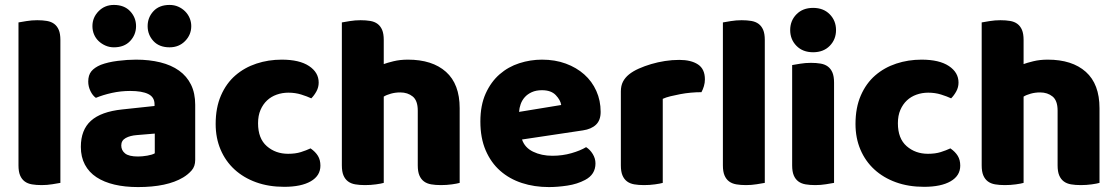

<svg xmlns="http://www.w3.org/2000/svg" viewBox="-20 -743 4534 779"><path d="M225 -1Q214 1 192.5 4.5Q171 8 149 8Q127 8 109.5 5Q92 2 80 -7Q68 -16 61.5 -31.5Q55 -47 55 -72V-652Q66 -654 87.5 -657.5Q109 -661 131 -661Q153 -661 170.5 -658Q188 -655 200 -646Q212 -637 218.5 -621.5Q225 -606 225 -581Z M540 -108Q557 -108 577.5 -111.5Q598 -115 608 -121V-201L536 -195Q508 -193 490 -183Q472 -173 472 -153Q472 -133 487.5 -120.5Q503 -108 540 -108ZM532 -501Q586 -501 630.5 -490Q675 -479 706.5 -456.5Q738 -434 755 -399.5Q772 -365 772 -318V-94Q772 -68 757.5 -51.5Q743 -35 723 -23Q658 16 540 16Q487 16 444.5 6Q402 -4 371.5 -24Q341 -44 324.5 -75Q308 -106 308 -147Q308 -216 349 -253Q390 -290 476 -299L607 -313V-320Q607 -349 581.5 -361.5Q556 -374 508 -374Q470 -374 434 -366Q398 -358 369 -346Q356 -355 347 -373.5Q338 -392 338 -412Q338 -438 350.5 -453.5Q363 -469 389 -480Q418 -491 457.5 -496Q497 -501 532 -501ZM355 -637Q355 -672 380 -697.5Q405 -723 442 -723Q484 -723 508 -697.5Q532 -672 532 -637Q532 -602 508 -576.5Q484 -551 442 -551Q424 -551 408 -558Q392 -565 380 -576.5Q368 -588 361.5 -603.5Q355 -619 355 -637ZM579 -637Q579 -672 602.5 -697.5Q626 -723 668 -723Q687 -723 703 -716Q719 -709 731 -697Q743 -685 749.5 -669.5Q756 -654 756 -637Q756 -602 731 -576.5Q706 -551 668 -551Q626 -551 602.5 -576.5Q579 -602 579 -637Z M1150 -367Q1125 -367 1102.5 -359Q1080 -351 1063.5 -335.5Q1047 -320 1037 -297Q1027 -274 1027 -243Q1027 -181 1062.5 -150Q1098 -119 1149 -119Q1179 -119 1201 -126Q1223 -133 1240 -141Q1260 -127 1270 -110.5Q1280 -94 1280 -71Q1280 -30 1241 -7.5Q1202 15 1133 15Q1070 15 1019 -3.5Q968 -22 931.5 -55.5Q895 -89 875 -136Q855 -183 855 -240Q855 -306 876.5 -355.5Q898 -405 935 -437Q972 -469 1020.5 -485Q1069 -501 1123 -501Q1195 -501 1234 -475Q1273 -449 1273 -408Q1273 -389 1264 -372.5Q1255 -356 1243 -344Q1226 -352 1202 -359.5Q1178 -367 1150 -367Z M1845 -1Q1835 2 1813.5 5Q1792 8 1769 8Q1747 8 1729.5 5Q1712 2 1700 -7Q1688 -16 1681.5 -31.5Q1675 -47 1675 -72V-294Q1675 -335 1654.5 -351.5Q1634 -368 1604 -368Q1584 -368 1566 -363Q1548 -358 1537 -351V-1Q1527 2 1505.5 5Q1484 8 1461 8Q1439 8 1421.5 5Q1404 2 1392 -7Q1380 -16 1373.5 -31.5Q1367 -47 1367 -72V-652Q1378 -654 1399.5 -657.5Q1421 -661 1443 -661Q1465 -661 1482.5 -658Q1500 -655 1512 -646Q1524 -637 1530.5 -621.5Q1537 -606 1537 -581V-483Q1550 -488 1576.5 -494.5Q1603 -501 1635 -501Q1734 -501 1789.5 -451.5Q1845 -402 1845 -304Z M2207 16Q2148 16 2097.5 -0.5Q2047 -17 2009.5 -50Q1972 -83 1950.5 -133Q1929 -183 1929 -250Q1929 -316 1950.5 -363.5Q1972 -411 2007 -441.5Q2042 -472 2087 -486.5Q2132 -501 2179 -501Q2232 -501 2275.5 -485Q2319 -469 2350.5 -441Q2382 -413 2399.5 -374Q2417 -335 2417 -289Q2417 -255 2398 -237Q2379 -219 2345 -214L2098 -177Q2109 -144 2143 -127.5Q2177 -111 2221 -111Q2262 -111 2298.5 -121.5Q2335 -132 2358 -146Q2374 -136 2385 -118Q2396 -100 2396 -80Q2396 -35 2354 -13Q2322 4 2282 10Q2242 16 2207 16ZM2179 -377Q2155 -377 2137.5 -369Q2120 -361 2109 -348.5Q2098 -336 2092.5 -320.5Q2087 -305 2086 -289L2257 -317Q2254 -337 2235 -357Q2216 -377 2179 -377Z M2669 -1Q2659 2 2637.5 5Q2616 8 2593 8Q2571 8 2553.5 5Q2536 2 2524 -7Q2512 -16 2505.5 -31.5Q2499 -47 2499 -72V-372Q2499 -395 2507.5 -411.5Q2516 -428 2532 -441Q2548 -454 2571.5 -464.5Q2595 -475 2622 -483Q2649 -491 2678 -495.5Q2707 -500 2736 -500Q2784 -500 2812 -481.5Q2840 -463 2840 -421Q2840 -407 2836 -393.5Q2832 -380 2826 -369Q2805 -369 2783 -367Q2761 -365 2740 -361Q2719 -357 2700.5 -352.5Q2682 -348 2669 -342Z M3083 -1Q3072 1 3050.5 4.5Q3029 8 3007 8Q2985 8 2967.5 5Q2950 2 2938 -7Q2926 -16 2919.5 -31.5Q2913 -47 2913 -72V-652Q2924 -654 2945.5 -657.5Q2967 -661 2989 -661Q3011 -661 3028.5 -658Q3046 -655 3058 -646Q3070 -637 3076.5 -621.5Q3083 -606 3083 -581Z M3186 -621Q3186 -659 3211.5 -685Q3237 -711 3279 -711Q3321 -711 3346.5 -685Q3372 -659 3372 -621Q3372 -583 3346.5 -557Q3321 -531 3279 -531Q3237 -531 3211.5 -557Q3186 -583 3186 -621ZM3364 -1Q3353 1 3331.5 4.5Q3310 8 3288 8Q3266 8 3248.5 5Q3231 2 3219 -7Q3207 -16 3200.5 -31.5Q3194 -47 3194 -72V-479Q3205 -481 3226.5 -484.5Q3248 -488 3270 -488Q3292 -488 3309.5 -485Q3327 -482 3339 -473Q3351 -464 3357.5 -448.5Q3364 -433 3364 -408Z M3746 -367Q3721 -367 3698.5 -359Q3676 -351 3659.5 -335.5Q3643 -320 3633 -297Q3623 -274 3623 -243Q3623 -181 3658.5 -150Q3694 -119 3745 -119Q3775 -119 3797 -126Q3819 -133 3836 -141Q3856 -127 3866 -110.5Q3876 -94 3876 -71Q3876 -30 3837 -7.5Q3798 15 3729 15Q3666 15 3615 -3.5Q3564 -22 3527.5 -55.5Q3491 -89 3471 -136Q3451 -183 3451 -240Q3451 -306 3472.5 -355.5Q3494 -405 3531 -437Q3568 -469 3616.5 -485Q3665 -501 3719 -501Q3791 -501 3830 -475Q3869 -449 3869 -408Q3869 -389 3860 -372.5Q3851 -356 3839 -344Q3822 -352 3798 -359.5Q3774 -367 3746 -367Z M4441 -1Q4431 2 4409.5 5Q4388 8 4365 8Q4343 8 4325.5 5Q4308 2 4296 -7Q4284 -16 4277.5 -31.5Q4271 -47 4271 -72V-294Q4271 -335 4250.5 -351.5Q4230 -368 4200 -368Q4180 -368 4162 -363Q4144 -358 4133 -351V-1Q4123 2 4101.5 5Q4080 8 4057 8Q4035 8 4017.5 5Q4000 2 3988 -7Q3976 -16 3969.5 -31.5Q3963 -47 3963 -72V-652Q3974 -654 3995.5 -657.5Q4017 -661 4039 -661Q4061 -661 4078.5 -658Q4096 -655 4108 -646Q4120 -637 4126.5 -621.5Q4133 -606 4133 -581V-483Q4146 -488 4172.5 -494.5Q4199 -501 4231 -501Q4330 -501 4385.5 -451.5Q4441 -402 4441 -304Z"/></svg>

Font: Baloo Tamma
Style: Regular
Weight: 400
Designer: Divya Kowshik and Ek Type
Foundry: Ek Type
Version: Version 1.007;PS 1.000;hotconv 1.0.88;makeotf.lib2.5.647800